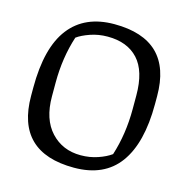

<svg xmlns="http://www.w3.org/2000/svg" viewBox="-102 -769 860 878"><g transform="rotate(15 328.5 -330.0)"><path d="M514.2 -382.3Q514.2 -497.6 463.1 -553Q412.1 -608.4 318.8 -608.4Q275.4 -608.4 236.8 -595Q198.2 -581.5 176.3 -565.4Q142.6 -461.9 142.6 -343.3V-278.3Q142.6 -170.4 197.5 -111.3Q252.4 -52.2 338.4 -52.2Q381.3 -52.2 419.2 -65.2Q457 -78.1 481 -95.7Q514.2 -199.2 514.2 -317.4ZM333.5 -671.4Q606.9 -671.4 606.9 -403.8V-365.7Q606.9 -181.6 536.6 -85.4Q466.3 10.7 323.7 10.7Q49.8 10.7 49.8 -256.3V-294.9Q49.8 -484.9 122.1 -578.1Q194.3 -671.4 333.5 -671.4Z"/></g></svg>

Font: NoticiaText-Regular
Style: Regular
Weight: 400
Designer: JM Sole
Foundry: JM Sole
Version: Version 1.003